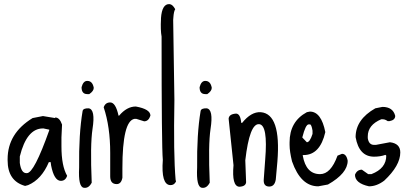

<svg xmlns="http://www.w3.org/2000/svg" viewBox="-20 -885 1959 923"><path d="M186.5 -327.1 245.1 -317.4V-320.3Q266.6 -320.3 278.3 -286.1L275.4 -224.6V-181.6Q275.4 -86.9 302.7 -40Q294.9 -15.6 272.5 -15.6Q240.2 -15.6 225.6 -89.8L223.6 -105.5H214.8Q179.7 -22.5 115.2 4.9L100.6 8.8Q16.6 -14.6 16.6 -114.3V-120.1Q16.6 -244.1 136.7 -317.4ZM75.2 -101.6Q82 -52.7 106.4 -52.7H109.4Q143.6 -52.7 216.8 -258.8V-261.7L188.5 -267.6H186.5Q108.4 -267.6 75.2 -132.8Z M399.4 -496.1Q424.8 -496.1 430.7 -462.9Q430.7 -447.3 409.2 -432.6H399.4Q372.1 -432.6 372.1 -465.8Q379.9 -496.1 399.4 -496.1ZM406.2 -364.3Q439.5 -359.4 424.8 -265.6Q413.1 -188.5 420.9 -6.8Q406.2 21.5 382.8 17.6Q355.5 13.7 360.4 -79.1Q358.4 -241.2 377 -350.6Q378.9 -365.2 406.2 -364.3Z M509.8 -392.6Q536.1 -392.6 549.8 -329.1H552.7Q589.8 -373 632.8 -373Q703.1 -360.4 703.1 -329.1Q694.3 -301.8 672.9 -301.8L635.7 -313.5H626Q568.4 -302.7 568.4 -76.2V-30.3Q562.5 0 541 0Q509.8 0 509.8 -37.1V-150.4Q509.8 -275.4 478.5 -369.1Q486.3 -392.6 509.8 -392.6Z M794.9 -865.2Q809.6 -864.3 822.3 -840.8Q815.4 -830.1 813.5 -801.8L812.5 -789.1L818.4 -404.3Q813.5 -142.6 824.2 -20.5L826.2 -12.7Q817.4 5.9 797.9 4.9Q753.9 2 762.7 -116.2Q756.8 -180.7 756.8 -709Q751 -741.2 753.9 -793.9V-797.9Q758.8 -867.2 794.9 -865.2Z M966.8 -496.1Q992.2 -496.1 998 -462.9Q998 -447.3 976.6 -432.6H966.8Q939.5 -432.6 939.5 -465.8Q947.3 -496.1 966.8 -496.1ZM973.6 -364.3Q1006.8 -359.4 992.2 -265.6Q980.5 -188.5 988.3 -6.8Q973.6 21.5 950.2 17.6Q922.9 13.7 927.7 -79.1Q925.8 -241.2 944.3 -350.6Q946.3 -365.2 973.6 -364.3Z M1233.4 -345.7Q1332 -337.9 1313.5 -108.4L1305.7 -21.5Q1299.8 13.7 1271.5 11.7Q1245.1 9.8 1248 -23.4L1254.9 -118.2Q1268.6 -285.2 1225.6 -288.1Q1179.7 -292 1159.2 -114.3L1163.1 -8.8Q1161.1 11.7 1129.9 12.7Q1093.8 9.8 1102.5 -90.8L1079.1 -314.5Q1081.1 -336.9 1115.2 -338.9Q1135.7 -337.9 1139.6 -294.9L1143.6 -293.9Q1187.5 -348.6 1233.4 -345.7Z M1469.7 -348.6Q1524.4 -348.6 1543.9 -250Q1518.6 -139.6 1439.5 -139.6H1435.5V-136.7Q1451.2 -47.9 1518.6 -47.9Q1570.3 -47.9 1602.5 -136.7L1624 -145.5Q1645.5 -145.5 1651.4 -112.3Q1651.4 -51.8 1556.6 2L1509.8 10.7Q1425.8 10.7 1383.8 -109.4Q1372.1 -157.2 1372.1 -188.5V-201.2Q1372.1 -300.8 1455.1 -345.7ZM1433.6 -225.6V-223.6L1455.1 -201.2Q1469.7 -201.2 1482.4 -241.2V-256.8Q1477.5 -287.1 1469.7 -287.1H1463.9Q1449.2 -287.1 1433.6 -225.6Z M1818.4 -371.1Q1869.1 -371.1 1879.9 -328.1Q1879.9 -307.6 1852.5 -302.7H1843.8Q1831.1 -311.5 1821.3 -311.5H1812.5Q1748 -284.2 1748 -229.5V-220.7Q1752.9 -188.5 1778.3 -188.5H1787.1L1854.5 -201.2Q1904.3 -195.3 1904.3 -152.3Q1904.3 -88.9 1827.1 -16.6Q1791 10.7 1753.9 10.7Q1686.5 -3.9 1686.5 -44.9Q1696.3 -69.3 1719.7 -69.3L1750 -47.9H1765.6Q1836.9 -75.2 1836.9 -136.7L1833 -140.6Q1808.6 -131.8 1778.3 -131.8Q1706.1 -131.8 1689.5 -225.6Q1689.5 -310.5 1784.2 -364.3Z"/></svg>

Font: Sue Ellen Francisco 
Style: Regular
Weight: 400
Designer: Kimberly Geswein
Foundry: Kimberly Geswein
Version: Version 1.002 2007